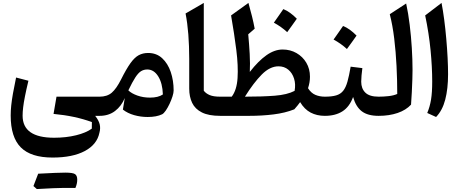

<svg xmlns="http://www.w3.org/2000/svg" viewBox="-20 -788 3136 1306"><path d="M173.3 -238.8Q158.2 -175.8 149.7 -132.3Q141.1 -88.9 137.5 -57.9Q133.8 -26.9 133.8 -1Q133.8 148.9 348.1 148.9Q429.2 148.9 497.6 132.1Q565.9 115.2 604.5 86.9L605 42.5Q491.7 0.5 344.2 -13.2L364.3 -130.4H657.2V0H627.4Q651.9 30.8 658.2 57.9Q664.6 85 656.2 115.2Q640.1 194.8 556.9 239.3Q473.6 283.7 337.4 283.7Q190.4 283.7 121.6 214.6Q52.7 145.5 52.7 -2Q52.7 -35.2 56.4 -70.8Q60.1 -106.4 68.1 -152.1Q76.2 -197.8 89.4 -260.7ZM474.1 490.2H412.6Q362.3 490.2 230.5 498L207.5 477.5Q224.1 434.6 239.7 393.6Q373.5 386.2 424.6 386.2Q475.6 386.2 490.5 396.5Q505.4 406.7 505.4 434.3Q505.4 461.9 492.7 490.7Q485.8 490.2 474.1 490.2Z M987.3 -427.7Q1044.4 -427.7 1083 -392.1Q1121.6 -356.4 1141.4 -298.3Q1161.1 -240.2 1161.1 -172.4Q1161.1 -156.7 1153.3 -132.1Q1145.5 -107.4 1133.3 -81.5Q1121.1 -55.7 1107.7 -36.1Q1094.2 -16.6 1083 -10.7Q1044.9 7.8 984.4 7.8Q937 7.8 892.3 -4.9Q847.7 -17.6 815.9 -42.5L828.6 -121.1Q805.7 -65.9 762.5 -33Q719.2 0 657.2 0Q647.9 0 643.6 -7.8Q639.2 -15.6 639.2 -34.7V-95.7Q639.2 -114.7 643.6 -122.6Q647.9 -130.4 657.2 -130.4Q709 -130.4 740.5 -157.7Q772 -185.1 803.2 -247.1Q838.9 -318.4 866.9 -357.7Q895 -397 923.3 -412.4Q951.7 -427.7 987.3 -427.7ZM981.9 -315.4Q958 -315.4 939.2 -303.7Q920.4 -292 900.4 -261.2Q880.4 -230.5 853 -173.3Q874.5 -152.3 914.1 -138.2Q953.6 -124 1000 -124Q1056.2 -124 1087.9 -145.5Q1085.4 -221.7 1056.2 -268.6Q1026.9 -315.4 981.9 -315.4Z M1366.2 -768.1V-170.9Q1380.4 -152.3 1406 -141.4Q1431.6 -130.4 1477.5 -130.4H1478V0H1477.5Q1399.4 0 1353.3 -23.2Q1307.1 -46.4 1287.1 -88.1Q1267.1 -129.9 1267.1 -185.1V-386.7Q1267.1 -475.6 1261 -554Q1254.9 -632.3 1242.2 -696.3Z M1902.3 -451.2Q1954.6 -451.2 1996.8 -427Q2039.1 -402.8 2063.7 -361.1Q2088.4 -319.3 2088.4 -266.1Q2088.4 -227.1 2075.2 -188Q2095.7 -155.3 2125 -142.8Q2154.3 -130.4 2189.5 -130.4H2189.9V0H2189.5Q2135.3 0 2093 -22.2Q2050.8 -44.4 2021.5 -93.3Q2006.3 -71.8 1981.9 -44.4Q1919.4 -19.5 1840.8 -9.8Q1762.2 0 1674.8 0H1478Q1468.8 0 1464.4 -7.8Q1460 -15.6 1460 -34.7V-95.7Q1460 -114.7 1464.4 -122.6Q1468.8 -130.4 1478 -130.4H1556.2Q1590.8 -175.8 1595.9 -257.6Q1601.1 -339.4 1587.4 -448.2Q1573.7 -557.1 1551.8 -683.1L1669.9 -768.1Q1684.1 -717.8 1694.3 -676.3Q1704.6 -634.8 1712.4 -592.8L1668.5 -554.7Q1674.8 -487.3 1678.5 -420.7Q1682.1 -354 1679.2 -298.8Q1737.3 -373.5 1792.5 -412.4Q1847.7 -451.2 1902.3 -451.2ZM1874.5 -336.9Q1815.9 -336.9 1760.5 -281Q1705.1 -225.1 1646 -130.4Q1764.2 -130.4 1848.9 -137Q1933.6 -143.6 1983.9 -169.9Q1992.2 -215.3 1980.2 -253.4Q1968.3 -291.5 1940.9 -314.2Q1913.6 -336.9 1874.5 -336.9ZM1907.2 -726.1Q1930.7 -716.8 1953.6 -700.2Q1976.6 -683.6 1999 -660.6Q1983.4 -638.2 1967 -615.5Q1950.7 -592.8 1933.6 -569.3Q1892.6 -606.9 1842.8 -633.8Q1859.4 -657.2 1875.2 -679.9Q1891.1 -702.6 1907.2 -726.1Z M2313.5 -611.3Q2336.9 -602.1 2359.9 -585.4Q2382.8 -568.8 2405.3 -545.9Q2389.6 -523.4 2373.3 -500.7Q2356.9 -478 2339.8 -454.6Q2298.8 -492.2 2249 -519Q2265.6 -542.5 2281.5 -565.2Q2297.4 -587.9 2313.5 -611.3ZM2189.9 0Q2180.7 0 2176.3 -7.8Q2171.9 -15.6 2171.9 -34.7V-95.7Q2171.9 -114.7 2176.3 -122.6Q2180.7 -130.4 2189.9 -130.4Q2237.3 -130.4 2266.8 -139.2Q2296.4 -147.9 2314.2 -170.2Q2332 -192.4 2343.3 -232.2Q2354.5 -272 2365.2 -334.5L2444.8 -324.7Q2441.4 -298.3 2439.2 -274.9Q2437 -251.5 2437 -232.4Q2437 -185.5 2465.1 -158Q2493.2 -130.4 2555.2 -130.4H2555.7V0H2555.2Q2481.4 0 2440.9 -31Q2400.4 -62 2381.8 -128.4Q2357.9 -62 2309.8 -31Q2261.7 0 2189.9 0Z M2742.7 -764.2Q2757.3 -697.3 2766.8 -618.9Q2776.4 -540.5 2781.2 -461.4Q2786.1 -382.3 2786.1 -312Q2786.1 -290.5 2784.9 -249Q2783.7 -207.5 2781.2 -160.9Q2778.8 -114.3 2775.9 -76.2Q2741.7 -39.1 2684.6 -19.5Q2627.4 0 2555.7 0Q2546.4 0 2542 -7.8Q2537.6 -15.6 2537.6 -34.7V-95.7Q2537.6 -114.7 2542 -122.6Q2546.4 -130.4 2555.7 -130.4Q2590.3 -130.4 2624.3 -134.3Q2658.2 -138.2 2682.1 -148.9Q2682.1 -242.7 2677.2 -339.4Q2672.4 -436 2661.4 -526.6Q2650.4 -617.2 2631.3 -691.4Z M2983.4 -768.1Q2993.2 -717.8 3001.5 -654.5Q3009.8 -591.3 3015.6 -524.2Q3021.5 -457 3024.7 -394.5Q3027.8 -332 3027.8 -283.7Q3027.8 -183.6 3008.5 -110.1Q2989.3 -36.6 2946.3 7.8L2886.2 -19.5Q2903.8 -61.5 2911.9 -110.1Q2919.9 -158.7 2919.9 -233.4Q2919.9 -332 2908.7 -447Q2897.5 -562 2872.1 -683.1Z"/></svg>

Font: Pinar SemiBold
Style: Regular
Weight: 600
Designer: Amin Abedi
Version: Version 3.000